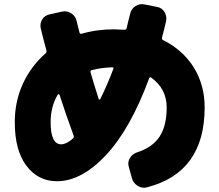

<svg xmlns="http://www.w3.org/2000/svg" viewBox="-20 -829 1040 910"><path d="M517 -502Q521 -510 512 -510Q457 -508 416 -497Q407 -495 409 -486Q411 -478 425.5 -431Q440 -384 448 -359Q449 -357 451.5 -357Q454 -357 455 -359Q488 -425 517 -502ZM220 -250Q220 -145 270 -145Q294 -145 325 -172Q332 -178 329 -186Q290 -293 262 -380Q261 -382 258.5 -382.5Q256 -383 254 -381Q220 -324 220 -250ZM753 -639Q847 -592 898.5 -509Q950 -426 950 -320Q950 -11 676 59Q653 65 632 51.5Q611 38 605 15L590 -40Q584 -61 596 -80.5Q608 -100 630 -107Q702 -130 736 -181Q770 -232 770 -320Q770 -408 697 -461Q691 -466 687 -458Q598 -217 482 -93.5Q366 30 250 30Q161 30 105.5 -43Q50 -116 50 -250Q50 -348 88.5 -432Q127 -516 196 -576Q202 -582 200 -590Q186 -641 173 -695Q168 -718 180.5 -737.5Q193 -757 216 -761L274 -774Q297 -779 317.5 -766Q338 -753 343 -730Q345 -722 349.5 -703Q354 -684 357 -674Q359 -667 367 -669Q438 -690 520 -690Q537 -690 569 -688Q579 -688 580 -695Q583 -708 589 -733Q595 -758 597 -764Q602 -787 622 -800Q642 -813 665 -808L725 -796Q748 -792 760 -771.5Q772 -751 767 -728Q757 -684 748 -651Q746 -642 753 -639Z"/></svg>

Font: Rounded Mplus 1c Black
Style: Regular
Weight: 900
Version: Version 1.059.20150529